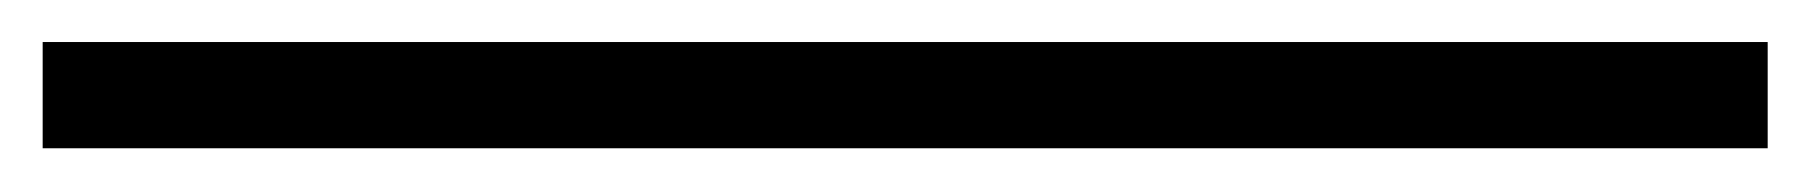

<svg xmlns="http://www.w3.org/2000/svg" viewBox="-20 78 849 90"><path d="M0 147.5V97.7H808.6V147.5Z"/></svg>

Font: Elstob 18pt
Style: Bold
Weight: 700
Designer: Peter S. Baker
Version: Version 1.015